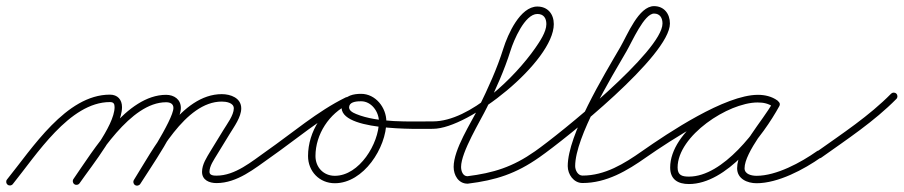

<svg xmlns="http://www.w3.org/2000/svg" viewBox="-26 -575 2918 620"><path d="M-1.5 21.3C3.6 25.5 11.2 24.7 15.3 19.5C90.9 -73.9 198.6 -245.4 328.9 -245.4C340.4 -245.4 344 -240.3 344 -229.1C344 -167.9 249.3 -52 211.1 3.2C207.4 8.6 208.7 16.1 214.2 19.9C219.6 23.6 227.1 22.3 230.9 16.8C230.9 16.8 230.9 16.8 230.9 16.8C272.7 -43.5 368 -159.6 368 -229.1C368 -253.4 353.7 -269.4 328.9 -269.4C187.6 -269.4 78 -96 -3.3 4.5C-7.5 9.6 -6.7 17.2 -1.5 21.3ZM230.9 16.8C230.9 16.8 230.9 16.8 230.9 16.8C290.3 -68.9 395.1 -244.8 510.3 -244.8C522.6 -244.8 534 -240.5 534 -226.5C534 -188.3 429 -29.6 406.7 6C403.2 11.6 404.9 19 410.6 22.5C416.2 26 423.6 24.3 427.1 18.7C427.1 18.7 427.1 18.7 427.1 18.7C455.9 -27.5 558 -173 558 -226.5C558 -254.1 536 -268.8 510.3 -268.8C383.1 -268.8 276.3 -90.9 211.1 3.2C207.4 8.6 208.7 16.1 214.2 19.9C219.6 23.6 227.1 22.3 230.9 16.8ZM426.8 18.9C426.8 18.9 426.8 18.9 426.8 18.9C482.2 -69.7 571.8 -247 690.2 -247C703.9 -247 729 -243.5 729 -225C729 -203.1 706.5 -173.5 695.8 -155.8C695.8 -155.8 695.8 -155.8 695.8 -155.8C695.8 -155.8 695.8 -155.8 695.8 -155.8C681.8 -133 667.8 -110.1 653.8 -87.3C653.8 -87.3 653.7 -87.2 653.7 -87.2C653.7 -87.2 653.7 -87.1 653.7 -87.1C641.6 -66.8 626.4 -44.5 626.4 -20C626.4 6.7 650 16.2 673.1 16.2C739.9 16.2 796 -30.6 847.9 -67.2C853.3 -71 854.6 -78.5 850.8 -83.9C847 -89.3 839.5 -90.6 834.1 -86.8C787.1 -53.7 733.6 -7.8 673.1 -7.8C664.4 -7.8 650.4 -8.5 650.4 -20C650.4 -39.1 665 -59.2 674.3 -74.9C674.3 -74.9 674.3 -74.9 674.3 -74.8C674.3 -74.8 674.2 -74.7 674.2 -74.7C688.2 -97.6 702.2 -120.4 716.2 -143.3C716.2 -143.3 716.2 -143.3 716.2 -143.3C716.2 -143.3 716.2 -143.3 716.2 -143.3C730.1 -166.1 753 -197.1 753 -225C753 -258.8 718.6 -271 690.2 -271C558.9 -271 467.5 -91.5 406.4 6.1C402.9 11.8 404.6 19.2 410.2 22.7C415.8 26.2 423.3 24.5 426.8 18.9Z M831.2 -70.1C835 -64.7 842.4 -63.4 847.9 -67.2C929.6 -124.2 1011.3 -195 1100.6 -238.7C1106.6 -241.6 1109.1 -248.8 1106.2 -254.7C1103.2 -260.7 1096.1 -263.2 1090.1 -260.3C1090.1 -260.3 1090.1 -260.3 1090.1 -260.3C999.5 -216 917 -144.7 834.1 -86.8C828.7 -83 827.4 -75.6 831.2 -70.1ZM1106.3 -254.5C1103.5 -260.5 1096.3 -263.1 1090.3 -260.4C1018.5 -227.1 968.7 -150.4 968.7 -71.2C968.7 -21.8 1005.3 16.7 1055.2 16.7C1148.2 16.7 1221.6 -98.2 1221.6 -182.5C1221.6 -227.5 1186.9 -272 1140 -272C1116.8 -272 1088.4 -266.9 1079.7 -242C1079.7 -242 1079.7 -242 1079.7 -242C1079.7 -242 1079.7 -242 1079.7 -242C1046.5 -149.1 1332.8 -159 1372 -159C1378.6 -159 1384 -164.4 1384 -171C1384 -177.6 1378.6 -183 1372 -183C1297 -183.1 1194.7 -177.7 1124.1 -206.8C1112.7 -211.5 1097 -219.2 1102.3 -234C1102.3 -234 1102.3 -234 1102.3 -234C1102.3 -234 1102.3 -234 1102.3 -234C1106.9 -247.1 1128.6 -248 1140 -248C1173.5 -248 1197.6 -214.2 1197.6 -182.5C1197.6 -111.7 1134.5 -7.3 1055.2 -7.3C1018.5 -7.3 992.7 -34.9 992.7 -71.2C992.7 -141.1 1037 -209.2 1100.4 -238.6C1106.4 -241.4 1109 -248.5 1106.3 -254.5Z M1360 -171C1360 -164.4 1365.4 -159 1372 -159C1488.9 -159.1 1762.3 -376.9 1762.3 -497.1C1762.3 -529.7 1742.8 -553.9 1709.2 -553.9C1653.4 -553.9 1613.6 -463.6 1599.5 -418.6C1579 -353 1550.2 -290.3 1520 -228.7C1495.2 -178 1438.9 -93.3 1438.9 -36C1438.9 -9.3 1454.3 18.1 1483.8 18.1C1483.8 18.1 1484.2 18.1 1484.5 18.1C1484.9 18 1485.3 18 1485.3 18C1574.8 6.9 1640 -13.8 1715.9 -67.2C1721.3 -71 1722.6 -78.5 1718.8 -83.9C1715 -89.3 1707.5 -90.6 1702.1 -86.8C1629.3 -35.6 1567.8 -16.5 1482.3 -5.8C1482.3 -5.8 1482.7 -5.8 1483.1 -5.8C1483.4 -5.9 1483.8 -5.9 1483.8 -5.9C1468.2 -5.9 1462.9 -23.2 1462.9 -36C1462.9 -84.1 1525.5 -185 1547 -229.3C1575.7 -288.4 1602.8 -348.7 1622.5 -411.4C1632.6 -443.9 1668.4 -529.9 1709.2 -529.9C1729.6 -529.9 1738.3 -516.4 1738.3 -497.1C1738.3 -471.5 1716.1 -439.6 1702.3 -419.6C1638 -327.2 1492.7 -183.1 1372 -183C1365.4 -183 1360 -177.6 1360 -171Z M1699.2 -70.1C1703 -64.7 1710.5 -63.4 1715.9 -67.2C1802.3 -127.7 2137.3 -395.7 2137.3 -499.1C2137.3 -530.3 2118.6 -555.2 2086 -555.2C2036.3 -555.2 2000.2 -462.6 1976.6 -422C1923.9 -331.4 1807.3 -139.6 1807.3 -38.6C1807.3 -12 1826.3 16 1855 16C1932.8 16 1999.2 -23.7 2060.9 -67.2C2066.3 -71 2067.6 -78.5 2063.8 -83.9C2060 -89.3 2052.5 -90.6 2047.1 -86.8C1989.7 -46.4 1927.4 -8 1855 -8C1839.9 -8 1831.3 -25.5 1831.3 -38.6C1831.3 -133 1947.6 -324.3 1997.4 -410C2015.2 -440.6 2054.4 -531.2 2086 -531.2C2105.2 -531.2 2113.3 -516.9 2113.3 -499.1C2113.3 -410.1 1779.5 -141 1702.1 -86.8C1696.7 -83 1695.4 -75.5 1699.2 -70.1Z M2044.2 -70.1C2048 -64.7 2055.4 -63.4 2060.9 -67.2C2136.9 -120.2 2327.5 -244.8 2421.6 -244.8C2438.5 -244.8 2456.1 -241.2 2470 -231.2C2476.2 -226.8 2482.8 -229.9 2486.1 -235.1C2489.5 -240.3 2489.6 -247.6 2483 -251.4C2462.1 -263.5 2445.1 -268.1 2420.3 -268.1C2312.1 -268.1 2138.1 -150.4 2138.1 -34.2C2138.1 4.5 2163 19.3 2198.7 19.3C2319.8 19.3 2438.2 -136.7 2490.5 -232.2C2494.4 -239.3 2491 -245.6 2485.8 -248.5C2480.5 -251.4 2473.3 -250.8 2469.5 -243.8C2436.3 -183.3 2354.3 -98.5 2354.3 -31.6C2354.3 2.7 2387.4 16.7 2417 16.7C2486.7 16.7 2570.3 -27.9 2625.9 -67.2C2631.3 -71 2632.6 -78.5 2628.8 -83.9C2625 -89.3 2617.5 -90.6 2612.1 -86.8C2612.1 -86.8 2612.1 -86.8 2612.1 -86.8C2560.7 -50.5 2481.4 -7.3 2417 -7.3C2401.6 -7.3 2378.3 -12 2378.3 -31.6C2378.3 -83.4 2462 -180.2 2490.5 -232.2C2494.4 -239.2 2491 -245.6 2485.8 -248.5C2480.5 -251.4 2473.3 -250.8 2469.5 -243.8C2422.1 -157.2 2309.1 -4.7 2198.7 -4.7C2176.2 -4.7 2162.1 -9.2 2162.1 -34.2C2162.1 -136.6 2325.8 -244.1 2420.3 -244.1C2441 -244.1 2453.8 -240.6 2471 -230.6C2477.6 -226.8 2483.9 -229.6 2487.1 -234.5C2490.2 -239.4 2490.2 -246.3 2484 -250.8C2465.9 -263.7 2443.6 -268.8 2421.6 -268.8C2315.2 -268.8 2132 -146.1 2047.1 -86.8C2041.7 -83 2040.4 -75.6 2044.2 -70.1Z M2609.2 -68.7C2613.1 -63.3 2620.5 -62 2626 -65.9C2708.7 -124.7 2797.2 -183.1 2868.6 -255.6C2873.2 -260.3 2873.1 -267.9 2868.4 -272.6C2863.7 -277.2 2856.1 -277.1 2851.4 -272.4C2851.4 -272.4 2851.4 -272.4 2851.4 -272.4C2781.1 -200.9 2693.6 -143.4 2612 -85.4C2606.6 -81.6 2605.4 -74.1 2609.2 -68.7Z"/></svg>

Font: FRB American Cursive Guidelines Arrows Light
Style: Italic
Weight: 300
Italic angle: -25°
Version: Version 2.0;Modular Font Editor K font №1